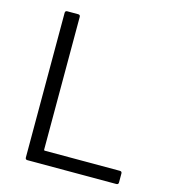

<svg xmlns="http://www.w3.org/2000/svg" viewBox="-105 -786 779 872"><g transform="rotate(15 284.0 -350.0)"><path d="M94 -10V-690Q94 -700 104 -700H155Q165 -700 165 -690V-66Q165 -62 169 -62H522Q532 -62 532 -52V-10Q532 0 522 0H104Q94 0 94 -10Z"/></g></svg>

Font: Barlow GEO
Style: Regular
Weight: 400
Designer: Jeremy Tribby
Foundry: Tribby Type
Version: Version 1.408